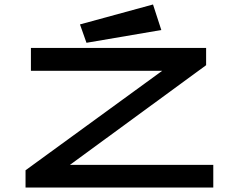

<svg xmlns="http://www.w3.org/2000/svg" viewBox="-20 -837 1040 857"><path d="M366 -646 700 -703 663 -817 337 -728ZM94 0H932V-101H292L900 -546V-623H118V-521H704L94 -77Z"/></svg>

Font: Inconsolata UltraExpanded
Style: Bold
Weight: 700
Width: 9
Monospace: yes
Designer: Raph Levien, Cyreal, Brenton Simpson
Foundry: Raph Levien, Cyreal, Google
Version: Version 3.100